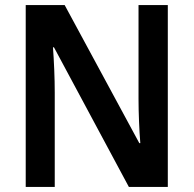

<svg xmlns="http://www.w3.org/2000/svg" viewBox="-20 -734 760 754"><path d="M639 0H486L192 -548H188Q191 -508 193 -460.5Q195 -413 195 -370V0H81V-714H234L527 -172H531Q528 -207 526 -256.5Q524 -306 524 -345V-714H639Z"/></svg>

Font: Noto Sans Georgian SemiCondensed SemiBold
Style: Regular
Weight: 600
Width: 4
Designer: Monotype Design Team, Akaki Razmadze
Foundry: Google LLC
Version: Version 2.005; ttfautohint (v1.8.4.7-5d5b)